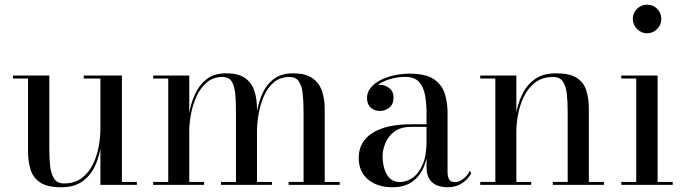

<svg xmlns="http://www.w3.org/2000/svg" viewBox="-20 -778 2890 808"><path d="M237.5 10Q179.5 10 149.5 -9.8Q119.5 -29.5 108.8 -63.5Q98 -97.5 98 -141V-447.5H34.5V-460H187.5V-154Q187.5 -112 191.2 -78.5Q195 -45 208.2 -25.5Q221.5 -6 249 -6Q294.5 -6 324.8 -29.2Q355 -52.5 372 -88.5Q389 -124.5 395.8 -164Q402.5 -203.5 402.5 -236L410.5 -239.5Q410.5 -205.5 404.2 -162.8Q398 -120 380.5 -80.8Q363 -41.5 328.5 -15.8Q294 10 237.5 10ZM402.5 0V-447.5H332.5V-460H493V-12.5H556V0Z M776.5 -460V-12.5H839V0H624.5V-12.5H688V-447.5H624.5V-460ZM1061.5 -319.5V-12.5H1124.5V0H910V-12.5H973V-308Q973 -350 970 -383Q967 -416 955.2 -435Q943.5 -454 916 -454Q876.5 -454 849.5 -430.5Q822.5 -407 806.5 -371.2Q790.5 -335.5 783.5 -296.5Q776.5 -257.5 776.5 -226L769 -222.5Q769 -256.5 775.8 -298.8Q782.5 -341 800 -380.2Q817.5 -419.5 849.2 -444.5Q881 -469.5 931 -469.5Q982 -469.5 1010.2 -450.2Q1038.5 -431 1050 -397Q1061.5 -363 1061.5 -319.5ZM1346.5 -319.5V-12.5H1409.5V0H1194.5V-12.5H1257.5V-308Q1257.5 -350 1254 -383Q1250.5 -416 1238 -435Q1225.5 -454 1198.5 -454Q1158 -454 1131.2 -430.5Q1104.5 -407 1089.5 -371.2Q1074.5 -335.5 1068 -296.5Q1061.5 -257.5 1061.5 -226L1053.5 -222.5Q1053.5 -256.5 1059.8 -298.8Q1066 -341 1082.5 -380.2Q1099 -419.5 1130.8 -444.5Q1162.5 -469.5 1213 -469.5Q1264 -469.5 1293 -450.2Q1322 -431 1334.2 -397Q1346.5 -363 1346.5 -319.5Z M1864 10Q1840.5 10 1820.2 2.5Q1800 -5 1787.5 -23.8Q1775 -42.5 1775 -76.5V-304.5Q1775 -340.5 1769.2 -375Q1763.5 -409.5 1744.5 -432Q1725.5 -454.5 1685.5 -454.5Q1660.5 -454.5 1635 -448.8Q1609.5 -443 1588 -431.8Q1566.5 -420.5 1553.2 -404Q1540 -387.5 1540 -366H1525.5Q1525.5 -391.5 1542.2 -406.2Q1559 -421 1579 -421Q1600.5 -421 1618.2 -407.2Q1636 -393.5 1636 -368Q1636 -338 1617.8 -324.5Q1599.5 -311 1579 -311Q1556 -311 1540.2 -325Q1524.5 -339 1524.5 -366Q1524.5 -389.5 1539.5 -408.2Q1554.5 -427 1580 -440.2Q1605.5 -453.5 1637.8 -460.8Q1670 -468 1704 -468Q1773 -468 1807 -444Q1841 -420 1852.2 -382.5Q1863.5 -345 1863.5 -304.5V-53Q1863.5 -36 1869.8 -23.8Q1876 -11.5 1896 -11.5Q1911 -11.5 1929 -24.8Q1947 -38 1957 -59.5L1963 -48.5Q1950 -23.5 1924.2 -6.8Q1898.5 10 1864 10ZM1632 10Q1567 10 1528.2 -23.2Q1489.5 -56.5 1489.5 -113.5Q1489.5 -180.5 1546.5 -217.8Q1603.5 -255 1710 -255H1821.5V-244H1710Q1666 -244 1639.8 -224.2Q1613.5 -204.5 1601.8 -175.8Q1590 -147 1590 -119.5Q1590 -94.5 1597 -69.5Q1604 -44.5 1620 -28.2Q1636 -12 1662 -12Q1691 -12 1716.8 -30Q1742.5 -48 1758.8 -85.8Q1775 -123.5 1775 -182H1782.5Q1782.5 -125 1766 -81.8Q1749.5 -38.5 1716.2 -14.2Q1683 10 1632 10Z M2153 -460V-12.5H2215.5V0H2001V-12.5H2064.5V-447.5H2001V-460ZM2458 -319.5V-12.5H2521.5V0H2306.5V-12.5H2369V-306Q2369 -348 2365.5 -381.5Q2362 -415 2349 -434.5Q2336 -454 2308.5 -454Q2262.5 -454 2232.2 -430.8Q2202 -407.5 2184.8 -371.5Q2167.5 -335.5 2160.2 -296.2Q2153 -257 2153 -224L2144.5 -220.5Q2144.5 -254.5 2151.5 -297Q2158.5 -339.5 2176.8 -379Q2195 -418.5 2229.5 -444Q2264 -469.5 2319.5 -469.5Q2377.5 -469.5 2407.2 -450.2Q2437 -431 2447.5 -397Q2458 -363 2458 -319.5Z M2703 -638Q2678.5 -638 2660.8 -656Q2643 -674 2643 -698.5Q2643 -723.5 2660.8 -741Q2678.5 -758.5 2703 -758.5Q2728 -758.5 2745.5 -741Q2763 -723.5 2763 -698.5Q2763 -674 2745.5 -656Q2728 -638 2703 -638ZM2747.5 -460V-12.5H2811V0H2594.5V-12.5H2657.5V-447.5H2594.5V-460Z"/></svg>

Font: Bodoni Moda 18pt
Style: Regular
Weight: 400
Designer: Owen Earl
Foundry: indestructible type
Version: Version 2.005